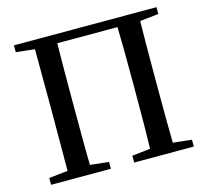

<svg xmlns="http://www.w3.org/2000/svg" viewBox="-105 -859 1062 981"><g transform="rotate(-15 425.5 -368.5)"><path d="M802.7 -701.2 704.1 -690.4Q702.1 -592.8 702.1 -393.6V-342.8Q702.1 -144.5 704.1 -46.9L802.7 -36.1V0H487.3V-36.1L584 -46.9Q586.9 -144.5 586.9 -364.3V-393.6Q586.9 -591.8 584 -690.4H265.6Q263.7 -592.8 263.7 -393.6V-364.3Q263.7 -145.5 265.6 -46.9L364.3 -36.1V0H47.9V-36.1L147.5 -46.9Q148.4 -144.5 148.4 -342.8V-393.6Q148.4 -592.8 147.5 -690.4L48.8 -701.2V-737.3H802.7Z"/></g></svg>

Font: GenYoMin JP SemiBold
Style: Regular
Weight: 600
Version: Version 1.001;PS 1;hotconv 16.6.51;makeotf.lib2.5.65220 DEVE